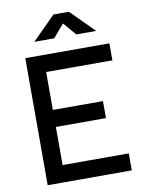

<svg xmlns="http://www.w3.org/2000/svg" viewBox="-97 -965 779 1032"><g transform="rotate(-10 293.0 -449.0)"><path d="M78.1 0V-693.4H175.8V0ZM78.1 0V-92.8H537.1V0ZM78.1 -300.8V-393.6H449.2V-300.8ZM78.1 -600.6V-693.4H537.1V-600.6ZM141.1 -771.5 268.1 -898.4H352.1L479 -771.5H370.6L284.2 -871.6H335.9L249.5 -771.5Z"/></g></svg>

Font: Cascadia Mono PL
Style: Regular
Weight: 400
Monospace: yes
Designer: Aaron Bell
Foundry: Saja Typeworks
Version: Version 2102.003